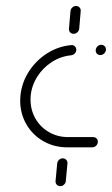

<svg xmlns="http://www.w3.org/2000/svg" viewBox="-20 -589 384 659"><path d="M49.3 -243.7Q49.3 -248.9 50 -259.3Q54.1 -304.1 78.5 -342.6Q103 -381.1 141.3 -405.6Q179.6 -430 223.7 -434.1Q231.1 -435.2 236.5 -430.4Q241.9 -425.6 241.9 -418.1Q241.9 -411.1 236.7 -405.6Q231.5 -400 224.4 -399.3Q188.9 -395.9 158.1 -376.3Q127.4 -356.7 108 -325.9Q88.5 -295.2 85.2 -259.3Q84.8 -255.2 84.8 -247Q84.8 -211.5 101.7 -182Q118.5 -152.6 148 -135.6Q177.4 -118.5 213.7 -118.5H299.6Q306.7 -118.5 311.3 -113.9Q315.9 -109.3 315.9 -102.6Q315.9 -94.8 310.2 -89.1Q304.4 -83.3 296.7 -83.3H210.7Q165.6 -83.3 128.5 -104.6Q91.5 -125.9 70.4 -162.6Q49.3 -199.3 49.3 -243.7ZM186.7 50Q179.6 50 174.8 44.8Q170 39.6 170.7 32.2L176.3 -27.8Q177 -35.2 182.6 -40.4Q188.1 -45.6 195.2 -45.6Q202.6 -45.6 207.4 -40.4Q212.2 -35.2 211.5 -27.8L205.9 32.2Q205.2 39.6 199.6 44.8Q194.1 50 186.7 50ZM232.6 -473Q225.6 -473 220.7 -478.1Q215.9 -483.3 216.7 -490.7L221.9 -550.7Q222.6 -558.1 228.1 -563.3Q233.7 -568.5 240.7 -568.5Q248.1 -568.5 253 -563.3Q257.8 -558.1 257 -550.7L251.9 -490.7Q251.1 -483.3 245.6 -478.1Q240 -473 232.6 -473ZM308.5 -415.6Q308.5 -423.7 314.1 -429.4Q319.6 -435.2 327.4 -435.2Q334.4 -435.2 339.1 -430.6Q343.7 -425.9 343.7 -419.3Q343.7 -411.5 337.8 -405.7Q331.9 -400 324.1 -400Q317.4 -400 313 -404.4Q308.5 -408.9 308.5 -415.6Z"/></svg>

Font: 26F Galaxy Sans Light
Style: Italic
Weight: 300
Italic angle: -5°
Designer: C₂₉H₂₅N₃O₅
Version: Version 1.200